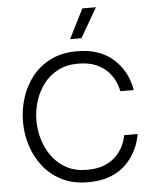

<svg xmlns="http://www.w3.org/2000/svg" viewBox="-64 -1047 896 1110"><g transform="rotate(-5 384.0 -492.0)"><path d="M436 -823H370L456 -994H535ZM402 10Q316 10 251 -22.5Q186 -55 143 -109.5Q100 -164 78.5 -231.5Q57 -299 57 -370Q57 -441 78.5 -509Q100 -577 143 -631.5Q186 -686 251 -718Q316 -750 402 -750Q472 -750 522.5 -732Q573 -714 607 -685Q641 -656 662 -624Q683 -592 693.5 -563Q704 -534 707.5 -516Q711 -498 711 -498H633Q633 -498 629 -516Q625 -534 612 -561Q599 -588 573.5 -615Q548 -642 506.5 -660Q465 -678 402 -678Q336 -678 286 -652Q236 -626 202.5 -581.5Q169 -537 152 -482.5Q135 -428 135 -370Q135 -313 152 -258Q169 -203 202.5 -158.5Q236 -114 286 -88Q336 -62 402 -62Q465 -62 506.5 -80Q548 -98 573.5 -125Q599 -152 612 -179Q625 -206 629 -224.5Q633 -243 633 -243H711Q711 -243 707.5 -224.5Q704 -206 693.5 -177.5Q683 -149 662 -116.5Q641 -84 607 -55Q573 -26 522.5 -8Q472 10 402 10Z"/></g></svg>

Font: Be Vietnam Pro Light
Style: Regular
Weight: 300
Designer: Lam Bao, Tony Le, Vietanh Nguyen
Foundry: Yellow Type Foundry
Version: Version 1.002; ttfautohint (v1.8.3)